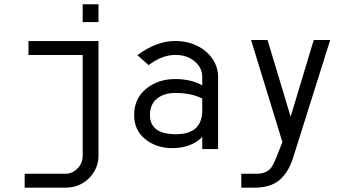

<svg xmlns="http://www.w3.org/2000/svg" viewBox="-20 -678 1631 889"><path d="M436 -658.2V-575.7H362.8V-658.2ZM111.8 -423.3V-487.8H436V43Q436 103 392.1 147Q348.1 190.9 283.2 190.9H94.2V126.5H283.2Q314 126.5 338.4 102.5Q362.8 78.6 362.8 43V-423.3Z M989.7 -321.8V12.2H916.5V-43.9Q865.7 7.8 777.3 7.8Q704.6 7.8 652.8 -33.4Q601.1 -74.7 601.1 -145.5Q601.1 -220.7 656 -266.4Q710.9 -312 791.5 -312Q864.3 -312 916.5 -282.7V-321.8Q916.5 -364.7 880.9 -394.3Q845.2 -423.8 792 -423.8Q731 -423.8 668 -376.5L616.2 -422.4Q704.1 -488.3 792 -488.3Q845.2 -488.3 890.4 -467Q935.5 -445.8 962.6 -407.2Q989.7 -368.7 989.7 -321.8ZM794.4 -56.6Q916.5 -56.6 916.5 -167V-221.7Q865.7 -247.6 791.5 -247.6Q738.8 -247.6 706.5 -220.9Q674.3 -194.3 674.3 -145.5Q674.3 -56.6 794.4 -56.6Z M1218.8 -492.7 1325.7 -137.7 1432.6 -492.7H1508.8L1340.3 42.5Q1329.6 77.6 1316.2 102.5Q1302.7 127.4 1282 148.4Q1261.2 169.4 1230 180.2Q1198.7 190.9 1157.2 190.9H1097.2V126.5H1157.2Q1175.8 126.5 1188 125Q1200.2 123.5 1210.9 117.9Q1221.7 112.3 1228.3 106.7Q1234.9 101.1 1242.7 86.7Q1250.5 72.3 1255.6 60.1Q1260.7 47.9 1270.5 22.9L1287.6 -20L1142.6 -492.7Z"/></svg>

Font: AzarMehrMonospaced
Style: SansBold
Weight: 1
Designer: Amin Abedi
Version: Version 1.00